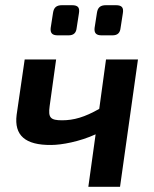

<svg xmlns="http://www.w3.org/2000/svg" viewBox="-20 -719 592 739"><path d="M202 -583H244C263 -583 273 -592 275 -611L284 -669C287 -689 281 -699 257 -699H219C197 -699 187 -690 184 -669L175 -611C173 -591 182 -583 202 -583ZM371 -583H413C432 -583 442 -592 444 -611L453 -669C456 -689 450 -699 426 -699H388C366 -699 356 -690 353 -669L344 -611C342 -591 351 -583 371 -583ZM388 -490 362 -300C306 -268 264 -256 219 -256C174 -256 165 -266 171 -310L196 -490H75L44 -277C34 -198 77 -160 177 -161C217 -161 287 -174 348 -202L320 0H442L511 -490Z"/></svg>

Font: Exo 2 Semi Bold
Style: Italic
Weight: 600
Italic angle: -8°
Designer: Natanael Gama
Version: Version 1.001;PS 001.001;hotconv 1.0.88;makeotf.lib2.5.64775